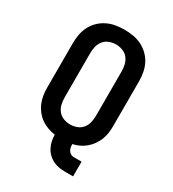

<svg xmlns="http://www.w3.org/2000/svg" viewBox="-214 -859 1028 1141"><g transform="rotate(30 300.0 -289.0)"><path d="M417 165Q395 165 373.5 161.5Q352 158 332.5 148.5Q313 139 297 123.5Q281 108 271 88.5Q261 69 256.5 48Q252 27 252 5Q226 1 201 -8Q176 -17 155 -32Q134 -47 117.5 -68Q101 -89 91 -113Q81 -137 77 -163Q73 -189 73 -215V-520Q73 -550 78.5 -580Q84 -610 97.5 -636.5Q111 -663 133 -684.5Q155 -706 182.5 -719.5Q210 -733 240 -738Q270 -743 300 -743Q330 -743 360 -738Q390 -733 417.5 -719.5Q445 -706 467 -684.5Q489 -663 502.5 -636.5Q516 -610 521.5 -580Q527 -550 527 -520V-215Q527 -191 524 -167Q521 -143 512 -120Q503 -97 489 -77Q475 -57 456.5 -41Q438 -25 416 -14.5Q394 -4 370 1Q370 12 372 23Q374 34 380 43.5Q386 53 395.5 58.5Q405 64 417 64H470V165ZM300 -93Q323 -93 345.5 -101.5Q368 -110 382.5 -128Q397 -146 402.5 -169Q408 -192 408 -215V-520Q408 -543 402.5 -566Q397 -589 382.5 -607Q368 -625 345.5 -633.5Q323 -642 300 -642Q277 -642 254.5 -633.5Q232 -625 217.5 -607Q203 -589 197.5 -566Q192 -543 192 -520V-215Q192 -192 197.5 -169Q203 -146 217.5 -128Q232 -110 254.5 -101.5Q277 -93 300 -93Z"/></g></svg>

Font: Iosevka Aile
Style: Bold
Weight: 700
Designer: Belleve Invis
Foundry: Belleve Invis
Version: Version 28.0.1; ttfautohint (v1.8.4)